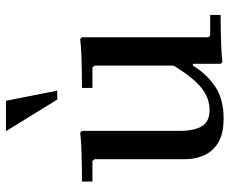

<svg xmlns="http://www.w3.org/2000/svg" viewBox="-83 -677 770 644"><g transform="rotate(-90 302.0 -355.0)"><path d="M499 -41 505 -35H574V0Q548 0 521.5 0.5Q495 1 468.5 2Q442 3 416 6L410 0V-93H404Q376 -47 334 -18.5Q292 10 227 10Q176 10 146.5 -7.5Q117 -25 103.5 -54.5Q90 -84 90 -120V-423L84 -430H15V-465Q41 -465 69.5 -465.5Q98 -466 125.5 -467Q153 -468 179 -471L185 -465V-138Q185 -89 200.5 -63Q216 -37 255 -37Q295 -37 329.5 -64.5Q364 -92 404 -158V-423L398 -430H329V-465Q355 -465 383 -465.5Q411 -466 439 -467Q467 -468 493 -471L499 -465ZM290 -548 184 -720H286L320 -548Z"/></g></svg>

Font: Brygada 1918 Medium
Style: Regular
Weight: 500
Designer: Mateusz Machalski | Borys Kosmynka | Przemek Hoffer
Foundry: NIEPODLEGLA 2018
Version: Version 3.006